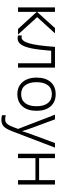

<svg xmlns="http://www.w3.org/2000/svg" viewBox="953 -1536 823 2769"><g transform="rotate(90 1364.5 -151.5)"><path d="M87 -533H151V-274L385 -533H461L227 -276L478 0H398L151 -270V0H87Z M491 0V-55Q507 -51 520 -51Q571 -51 604 -157Q636 -261 656 -533H955V0H892V-478H712Q697 -286 676 -187Q654 -87 620 -40.5Q586 6 532 6Q513 6 491 0Z M1099 -267Q1099 -397 1162.5 -470Q1226 -543 1339 -543Q1451 -543 1514.5 -469Q1578 -395 1578 -267Q1578 -137 1513.5 -63.5Q1449 10 1336 10Q1262 10 1208.5 -25.5Q1155 -61 1127 -123.5Q1099 -186 1099 -267ZM1512 -267Q1512 -373 1466.5 -430.5Q1421 -488 1337 -488Q1254 -488 1209.5 -430.5Q1165 -373 1165 -267Q1165 -162 1210 -103.5Q1255 -45 1338 -45Q1422 -45 1467 -103Q1512 -161 1512 -267Z M1641 230V177Q1671 185 1702 185Q1742 185 1766 157.5Q1790 130 1811 74L1839 -1L1634 -533H1701L1812 -234Q1856 -115 1870 -62H1873Q1891 -124 1933 -236L2043 -533H2109L1873 84Q1842 167 1806 203.5Q1770 240 1705 240Q1674 240 1641 230Z M2197 -533H2261V-304H2578V-533H2641V0H2578V-251H2261V0H2197Z"/></g></svg>

Font: OpenSansMMV
Style: Light
Weight: 300
Foundry: Ascender Corporation
Version: Version 4.001